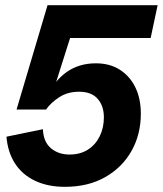

<svg xmlns="http://www.w3.org/2000/svg" viewBox="-20 -710 630 743"><path d="M231 13Q165 13 115.5 -10.5Q66 -34 38 -77.5Q10 -121 5 -181L146 -210Q148 -161 177 -136.5Q206 -112 249 -112Q290 -112 319.5 -130.5Q349 -149 365.5 -182Q382 -215 382 -256Q382 -300 358 -327.5Q334 -355 286 -355Q242 -355 209.5 -334Q177 -313 158 -286H44L164 -690H590L563 -563H185L275 -638L179 -335H162Q189 -396 237 -430.5Q285 -465 351 -465Q405 -465 444 -440Q483 -415 504 -371.5Q525 -328 525 -270Q525 -190 489 -126Q453 -62 387 -24.5Q321 13 231 13Z"/></svg>

Font: Radio Canada Big SemiBold
Style: Italic
Weight: 600
Italic angle: -12°
Designer: Étienne Aubert Bonn
Foundry: Coppers and Brasses
Version: Version 1.001